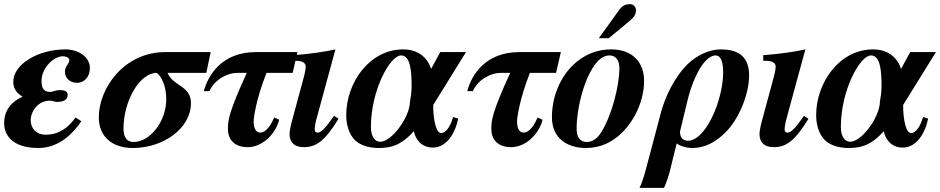

<svg xmlns="http://www.w3.org/2000/svg" viewBox="-25 -700 4531 925"><path d="M83 -234C33 -212 -5 -171 -5 -107C-5 -47 37 13 160 13C263 13 330 -62 367 -116L339 -134C291 -67 240 -51 196 -51C147 -51 123 -84 123 -120C123 -165 159 -215 215 -215C230 -215 238 -209 248 -209C283 -209 301 -220 301 -243C301 -261 283 -266 266 -266C240 -266 229 -257 218 -257C185 -257 175 -276 175 -309C175 -375 235 -429 279 -429C291 -429 309 -422 309 -412C309 -390 288 -383 288 -354C288 -324 312 -301 346 -301C383 -301 408 -332 408 -372C408 -428 350 -462 290 -462C159 -462 39 -391 39 -306C39 -278 51 -253 83 -235Z M990 -449H771C572 -449 451 -274 451 -135C451 -43 514 13 615 13C764 13 895 -83 895 -203C895 -288 811 -282 782 -349H969ZM776 -222C776 -114 697 -16 619 -16C575 -16 570 -57 570 -81C570 -214 648 -349 730 -349C752 -333 776 -288 776 -222Z M1408 -449H1208C1042 -449 977 -336 957 -261H984C1011 -321 1075 -349 1118 -349H1164C1078 -161 1073 -121 1073 -79C1073 -31 1101 9 1169 9C1239 9 1303 -55 1320 -123L1296 -134C1271 -75 1245 -61 1229 -61C1206 -61 1197 -86 1197 -114C1197 -132 1208 -220 1259 -349H1385Z M1584 -142 1570 -122C1543 -84 1521 -61 1506 -61C1498 -61 1491 -65 1491 -77C1491 -86 1495 -111 1500 -128L1591 -462C1537 -450 1466 -440 1388 -434V-407H1402C1432 -407 1448 -397 1448 -378C1448 -370 1446 -357 1440 -333L1385 -130C1375 -94 1370 -68 1370 -54C1370 -11 1397 9 1438 9C1498 9 1540 -20 1606 -128Z M2220 -449H2096L2052 -368C2036 -419 1993 -462 1917 -462C1756 -462 1643 -303 1643 -145C1643 -85 1665 -35 1701 -12C1728 5 1762 13 1801 13C1869 13 1914 -7 1969 -68C1976 -30 2004 11 2061 11C2126 11 2170 -60 2182 -129L2158 -136C2143 -85 2121 -59 2100 -59C2076 -59 2062 -122 2062 -194ZM1958 -285C1958 -257 1954 -231 1950 -209C1949 -135 1862 -17 1807 -17C1785 -17 1762 -37 1762 -88C1762 -267 1855 -433 1907 -433C1953 -433 1958 -356 1958 -285Z M2677 -449H2477C2311 -449 2246 -336 2226 -261H2253C2280 -321 2344 -349 2387 -349H2433C2347 -161 2342 -121 2342 -79C2342 -31 2370 9 2438 9C2508 9 2572 -55 2589 -123L2565 -134C2540 -75 2514 -61 2498 -61C2475 -61 2466 -86 2466 -114C2466 -132 2477 -220 2528 -349H2654Z M2860 -516H2908L2989 -583C3024 -612 3039 -624 3039 -651C3039 -667 3025 -680 3012 -680C2992 -680 2975 -676 2958 -652ZM2917 -462C2849 -462 2785 -435 2734 -385C2674 -326 2634 -235 2634 -135C2634 -37 2704 13 2798 13C2865 13 2924 -13 2973 -62C3034 -123 3078 -217 3078 -311C3078 -403 3018 -462 2921 -462ZM2959 -372C2959 -285 2922 -145 2873 -65C2852 -31 2828 -16 2802 -16C2772 -16 2753 -36 2753 -80C2753 -182 2792 -335 2852 -402C2871 -423 2891 -433 2912 -433C2941 -433 2959 -410 2959 -372Z M3085 122C3078 149 3065 189 3056 205H3174C3182 189 3195 152 3201 129L3235 -9C3251 3 3280 13 3310 13C3375 13 3426 -19 3468 -60C3534 -124 3584 -245 3584 -337C3584 -447 3506 -462 3447 -462C3391 -462 3331 -433 3288 -391C3224 -328 3179 -233 3159 -157ZM3288 -219C3304 -284 3328 -342 3354 -381C3375 -413 3401 -433 3422 -433C3443 -433 3459 -413 3459 -351C3459 -275 3430 -169 3385 -98C3358 -55 3325 -22 3290 -22C3264 -22 3251 -38 3251 -66Z M3848 -142 3834 -122C3807 -84 3785 -61 3770 -61C3762 -61 3755 -65 3755 -77C3755 -86 3759 -111 3764 -128L3855 -462C3801 -450 3730 -440 3652 -434V-407H3666C3696 -407 3712 -397 3712 -378C3712 -370 3710 -357 3704 -333L3649 -130C3639 -94 3634 -68 3634 -54C3634 -11 3661 9 3702 9C3762 9 3804 -20 3870 -128Z M4484 -449H4360L4316 -368C4300 -419 4257 -462 4181 -462C4020 -462 3907 -303 3907 -145C3907 -85 3929 -35 3965 -12C3992 5 4026 13 4065 13C4133 13 4178 -7 4233 -68C4240 -30 4268 11 4325 11C4390 11 4434 -60 4446 -129L4422 -136C4407 -85 4385 -59 4364 -59C4340 -59 4326 -122 4326 -194ZM4222 -285C4222 -257 4218 -231 4214 -209C4213 -135 4126 -17 4071 -17C4049 -17 4026 -37 4026 -88C4026 -267 4119 -433 4171 -433C4217 -433 4222 -356 4222 -285Z"/></svg>

Font: XITS
Style: Bold Italic
Weight: 700
Italic angle: -16.33°
Designer: MicroPress Inc., with final additions and corrections provided by Coen Hoffman, Elsevier (retired)
Version: Version 1.105